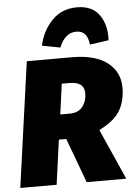

<svg xmlns="http://www.w3.org/2000/svg" viewBox="-63 -1016 743 1063"><g transform="rotate(-5 309.0 -484.5)"><path d="M470 -281 595 0H375L283 -248H242L208 0H6L103 -696H354Q482 -696 550 -644Q618 -592 618 -504Q618 -432 587.5 -378.5Q557 -325 470 -281ZM262 -386H314Q363 -386 386.5 -417Q410 -448 410 -491Q410 -555 329 -555H285ZM194 -774Q212 -857 266.5 -913Q321 -969 405 -969Q490 -969 529.5 -912.5Q569 -856 564 -772L459 -757Q456 -794 439 -814.5Q422 -835 390 -835Q357 -835 333 -813.5Q309 -792 295 -755Z"/></g></svg>

Font: FiraGO Heavy
Style: Italic
Weight: 900
Italic angle: -8°
Designer: bBox Type GmbH
Foundry: bBox Type GmbH
Version: Version 1.001